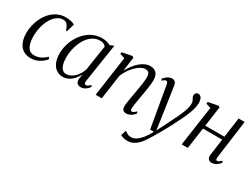

<svg xmlns="http://www.w3.org/2000/svg" viewBox="-58 -1130 2587 1970"><g transform="rotate(30 1236.0 -145.0)"><path d="M193.5 9.5Q110.5 9.5 68 -46.2Q25.5 -102 25.5 -190.5Q25.5 -254 44.2 -315Q63 -376 98.5 -426Q134 -476 185 -505.8Q236 -535.5 300.5 -535.5Q326 -535.5 355.2 -529.5Q384.5 -523.5 405.5 -512.5L378 -416L366.5 -419Q354.5 -451.5 343.5 -469.2Q332.5 -487 319.5 -494.2Q306.5 -501.5 288 -501.5Q250.5 -501.5 217.5 -478.2Q184.5 -455 159.2 -413.5Q134 -372 119.8 -316.2Q105.5 -260.5 105.5 -194.5Q105.5 -150.5 116 -114Q126.5 -77.5 149.2 -55.8Q172 -34 208 -34Q235.5 -34 259.2 -41.5Q283 -49 305 -63.2Q327 -77.5 350 -98.5L361.5 -74Q345 -54 319.5 -34.5Q294 -15 262.2 -2.8Q230.5 9.5 193.5 9.5Z M803.5 -76.5Q800 -53 806.2 -43.8Q812.5 -34.5 823.5 -34.5Q832.5 -34.5 845.2 -42.5Q858 -50.5 871 -66L882 -48Q877 -40 863.8 -26Q850.5 -12 830.2 -0.8Q810 10.5 784.5 10.5Q756 10.5 741 -7.5Q726 -25.5 730 -61.5L738.5 -113.5Q723 -80.5 698 -52.2Q673 -24 641.2 -6.8Q609.5 10.5 574.5 10.5Q528 10.5 494.8 -13.2Q461.5 -37 443.8 -80Q426 -123 426 -182.5Q426 -231 439.2 -281Q452.5 -331 478 -376.5Q503.5 -422 540.8 -458Q578 -494 625.8 -515Q673.5 -536 731.5 -536Q757 -536 781.8 -529.8Q806.5 -523.5 827 -512L874 -531.5ZM792 -474Q782.5 -488 765.2 -496Q748 -504 724.5 -504Q682.5 -504 648 -485.2Q613.5 -466.5 587 -434.2Q560.5 -402 542.5 -360.8Q524.5 -319.5 515 -274Q505.5 -228.5 505.5 -183.5Q505.5 -132 516 -98.2Q526.5 -64.5 545.2 -48Q564 -31.5 589 -31.5Q614.5 -31.5 638.8 -43Q663 -54.5 684 -74.8Q705 -95 721 -121.2Q737 -147.5 747 -177.5Z M1081.5 -355.5Q1102 -394 1127 -427Q1152 -460 1180.2 -484.2Q1208.5 -508.5 1238.8 -522Q1269 -535.5 1300.5 -535.5Q1347.5 -535.5 1373.2 -507.5Q1399 -479.5 1399 -418Q1399 -399 1395.2 -369Q1391.5 -339 1385.8 -303.8Q1380 -268.5 1374 -234Q1368.5 -202.5 1363 -170.2Q1357.5 -138 1353.5 -110.8Q1349.5 -83.5 1349 -66Q1349 -50.5 1352.5 -43Q1356 -35.5 1364.5 -35.5Q1374.5 -35.5 1386.8 -42.2Q1399 -49 1413.5 -65.5L1423.5 -47.5Q1416 -35.5 1401.2 -21.8Q1386.5 -8 1367 1.2Q1347.5 10.5 1323.5 10.5Q1308.5 10.5 1297 4.8Q1285.5 -1 1279 -13.5Q1272.5 -26 1273 -46.5Q1273 -59.5 1275.5 -79.5Q1278 -99.5 1282.2 -124.5Q1286.5 -149.5 1291.2 -176.5Q1296 -203.5 1300.5 -230Q1305 -255 1309.2 -280.5Q1313.5 -306 1317.2 -330.2Q1321 -354.5 1323 -376Q1325 -397.5 1325 -414Q1325 -439.5 1319.5 -454.8Q1314 -470 1301.5 -477Q1289 -484 1268 -484Q1245.5 -484 1218 -468.5Q1190.5 -453 1163 -426Q1135.5 -399 1111.8 -363.8Q1088 -328.5 1072.5 -289L1031.5 0H959L1026 -471.5L968 -490L972 -511L1087.5 -533.5L1104.5 -523.5Z M1538.5 -449.5Q1535 -471 1529.8 -479.2Q1524.5 -487.5 1514 -487.5Q1504 -487.5 1494 -481Q1484 -474.5 1472 -462.5L1462.5 -481.5Q1470 -491.5 1484.5 -504.5Q1499 -517.5 1517.2 -527.2Q1535.5 -537 1554.5 -537Q1576 -537 1587.5 -528.5Q1599 -520 1604.2 -505Q1609.5 -490 1612 -470Q1618.5 -426 1625 -382.2Q1631.5 -338.5 1637.8 -294.5Q1644 -250.5 1650.5 -206.5Q1657 -162.5 1663.5 -118.5L1681 6L1739 -107Q1769 -168 1791.5 -213.8Q1814 -259.5 1828.2 -294.5Q1842.5 -329.5 1849.8 -358Q1857 -386.5 1857 -413Q1857 -433 1850.2 -446.2Q1843.5 -459.5 1837 -470.8Q1830.5 -482 1830.5 -496.5Q1830.5 -515 1841.2 -525.5Q1852 -536 1867.5 -536Q1883.5 -536 1894.8 -526.2Q1906 -516.5 1912.2 -498.2Q1918.5 -480 1918.5 -454.5Q1918.5 -420 1906.8 -378.8Q1895 -337.5 1875.5 -292.5Q1856 -247.5 1832.5 -202Q1816 -167.5 1796.8 -130.5Q1777.5 -93.5 1757 -56.2Q1736.5 -19 1716.2 16Q1696 51 1677.5 81.5Q1659 112 1643 135.5Q1621.5 169 1596 194.2Q1570.5 219.5 1541 233.5Q1511.5 247.5 1477.5 247.5Q1453 247.5 1431.5 242.8Q1410 238 1393 227.5L1412 164.5Q1423.5 173.5 1443 184.8Q1462.5 196 1492 196Q1520 196 1549 177.5Q1578 159 1607.8 122.2Q1637.5 85.5 1666.5 30.5H1622Z M2361.5 -68Q2359.5 -50 2363.8 -42.2Q2368 -34.5 2375 -34.5Q2384.5 -34.5 2396.8 -41.2Q2409 -48 2423.5 -65L2434 -47Q2426 -34.5 2411.5 -21.2Q2397 -8 2377.8 1.2Q2358.5 10.5 2336 10.5Q2320 10.5 2307.8 3.5Q2295.5 -3.5 2289.5 -18.8Q2283.5 -34 2287 -57.5L2313.5 -250H2086L2050.5 0H1978L2045.5 -471L1988 -489.5L1992 -510.5L2106.5 -533L2124.5 -522.5L2091.5 -287.5H2318.5L2351 -522.5H2422.5Z"/></g></svg>

Font: Merriweather 96pt Light
Style: Italic
Weight: 300
Italic angle: -7.8°
Version: Version 2.101